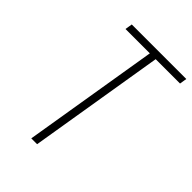

<svg xmlns="http://www.w3.org/2000/svg" viewBox="-215 -833 931 931"><g transform="rotate(45 251.0 -367.5)"><path d="M174 0 289 -698H122L128 -735H502L496 -698H329L214 0Z"/></g></svg>

Font: Iosevka Term Curly Extralight
Style: Italic
Weight: 200
Italic angle: -9°
Designer: Belleve Invis
Foundry: Belleve Invis
Version: Version 32.3.0